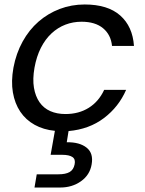

<svg xmlns="http://www.w3.org/2000/svg" viewBox="-20 -577 647 857"><path d="M40 -275Q52 -339 81 -391.5Q110 -444 152 -480.5Q194 -517 246.5 -537Q299 -557 358 -557Q461 -557 516.5 -508Q572 -459 578 -372H480Q475 -422 440 -451Q405 -480 344 -480Q306 -480 272 -467Q238 -454 210 -428Q182 -402 162.5 -363.5Q143 -325 134 -275Q125 -224 131.5 -185.5Q138 -147 156.5 -120.5Q175 -94 204.5 -81Q234 -68 272 -68Q332 -68 376.5 -96Q421 -124 445 -176H543Q510 -100 444 -50Q378 0 286 8L278 58Q335 57 366.5 82Q398 107 389 157Q381 204 341.5 232Q302 260 249 260H134L144 201H241Q273 201 290.5 191Q308 181 313 157Q318 134 303.5 124Q289 114 257 114H206L225 7Q174 2 134.5 -20Q95 -42 70.5 -78.5Q46 -115 37.5 -164.5Q29 -214 40 -275Z"/></svg>

Font: SVN-Poppins
Style: Italic
Weight: 400
Italic angle: -10°
Designer: Ninad Kale (Devanagari), Jonny Pinhorn (Latin)
Foundry: Indian Type Foundry
Version: Version 3.002 2017; ttfautohint (v1.8.3)